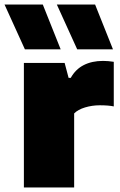

<svg xmlns="http://www.w3.org/2000/svg" viewBox="-52 -828 528 848"><path d="M53.5 -550H233.5L251 -484H260.5Q281.5 -522 317.8 -540.5Q354 -559 403 -559Q425.5 -559 450.5 -555V-358Q427 -363 389 -363Q355 -363 323.5 -353.5Q292 -344 275.5 -327V0H53.5ZM58 -610 -32 -808H137L216 -610ZM289 -610 199 -808H368L447 -610Z"/></svg>

Font: Encode Sans Semi Expanded Black
Style: Regular
Weight: 900
Width: 6
Designer: Multiple Designers
Foundry: Impallari Type
Version: Version 2.000